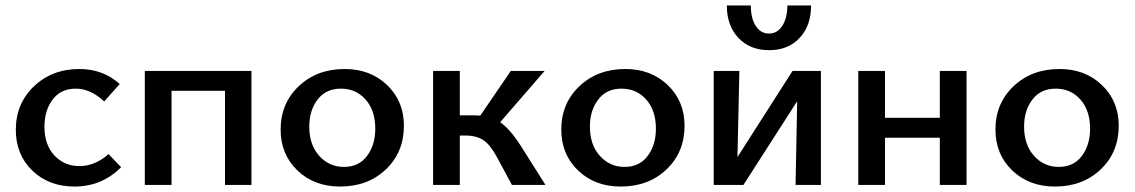

<svg xmlns="http://www.w3.org/2000/svg" viewBox="-20 -678 4161 704"><path d="M253 6Q159 6 98.5 -52.5Q38 -111 38 -202Q38 -298 104.5 -361.5Q171 -425 271 -425Q358 -425 419 -370L362 -306Q312 -353 258 -353Q203 -353 173 -313Q143 -273 143 -213Q143 -147 179.5 -108Q216 -69 271 -69Q328 -69 378 -113L424 -65Q354 6 253 6Z M902 -418V0H805V-345H609V0H511V-418Z M1227 6Q1132 6 1070.5 -53Q1009 -112 1009 -203Q1009 -299 1075.5 -362Q1142 -425 1244 -425Q1338 -425 1399.5 -366Q1461 -307 1461 -217Q1461 -120 1395 -57Q1329 6 1227 6ZM1241 -66Q1296 -66 1326 -106.5Q1356 -147 1356 -206Q1356 -273 1320.5 -313Q1285 -353 1230 -353Q1175 -353 1144.5 -313Q1114 -273 1114 -214Q1114 -147 1150.5 -106.5Q1187 -66 1241 -66Z M1891 -141 1980 0H1857L1802 -102Q1778 -147 1752.5 -164Q1727 -181 1687 -181H1666V0H1568V-418H1666V-255H1720Q1735 -255 1741 -254L1853 -418H1977L1814 -230Q1851 -204 1891 -141Z M2256 6Q2161 6 2099.5 -53Q2038 -112 2038 -203Q2038 -299 2104.5 -362Q2171 -425 2273 -425Q2367 -425 2428.5 -366Q2490 -307 2490 -217Q2490 -120 2424 -57Q2358 6 2256 6ZM2270 -66Q2325 -66 2355 -106.5Q2385 -147 2385 -206Q2385 -273 2349.5 -313Q2314 -353 2259 -353Q2204 -353 2173.5 -313Q2143 -273 2143 -214Q2143 -147 2179.5 -106.5Q2216 -66 2270 -66Z M2645 -658H2733Q2733 -611 2751 -583Q2769 -555 2800 -555Q2830 -555 2848.5 -583.5Q2867 -612 2867 -658H2954Q2954 -584 2912 -539Q2870 -494 2800 -494Q2730 -494 2687.5 -539Q2645 -584 2645 -658ZM2990 -418V0H2897L2903 -307L2706 0H2597V-418H2691L2684 -102L2886 -418Z M3426 -418H3524V0H3426V-173H3225V0H3127V-418H3225V-246H3426Z M3848 6Q3753 6 3691.5 -53Q3630 -112 3630 -203Q3630 -299 3696.5 -362Q3763 -425 3865 -425Q3959 -425 4020.5 -366Q4082 -307 4082 -217Q4082 -120 4016 -57Q3950 6 3848 6ZM3862 -66Q3917 -66 3947 -106.5Q3977 -147 3977 -206Q3977 -273 3941.5 -313Q3906 -353 3851 -353Q3796 -353 3765.5 -313Q3735 -273 3735 -214Q3735 -147 3771.5 -106.5Q3808 -66 3862 -66Z"/></svg>

Font: EauTest Semibold
Style: Regular
Weight: 600
Designer: Christian Thalmann (Catharsis Fonts)
Version: Version 0.001;PS 000.001;hotconv 1.0.88;makeotf.lib2.5.64775